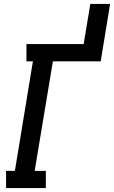

<svg xmlns="http://www.w3.org/2000/svg" viewBox="-20 -960 582 980"><path d="M11 0V-88H56L148 -647H115V-735H407L441 -940H542L494 -647H250L157 -88H214V0Z"/></svg>

Font: Iosevka Curly Slab SmBdObl
Style: Regular
Weight: 600
Italic angle: -9°
Monospace: yes
Designer: Belleve Invis
Foundry: Belleve Invis
Version: Version 11.0.0; ttfautohint (v1.8.3)